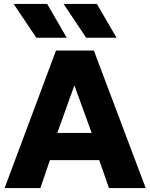

<svg xmlns="http://www.w3.org/2000/svg" viewBox="-20 -957 765 977"><path d="M3.5 0 265 -700H457.5L721.5 0H534.5L485 -142H234L185.5 0ZM271.5 -280.5H446.5L358.5 -522.5ZM573 -765H418.5L303.5 -937H473ZM319.5 -765H165L49.5 -937H220Z"/></svg>

Font: Geologica
Style: Bold
Weight: 700
Designer: Sindre Bremnes, Frode Helland
Foundry: Monokrom Skriftforlag AS
Version: Version 1.010; ttfautohint (v1.8.4.7-5d5b);gftools[0.9.28]